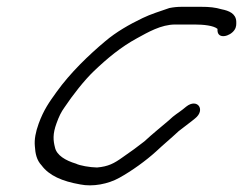

<svg xmlns="http://www.w3.org/2000/svg" viewBox="-20 -483 714 564"><path d="M674 -420.1C672.8 -443.2 652.6 -451.5 631.1 -455.7C611.8 -461.3 595.5 -463 570.6 -463H513.6C500.9 -463 488.9 -461.7 477.5 -459.4C453.2 -450.9 421.7 -441.2 398.6 -429.8C359.3 -410.9 321.4 -389.2 289.3 -362C241.4 -321.9 186.6 -269.4 146.2 -213C125 -183.5 108.4 -160.6 93.6 -119.9C84.5 -94.8 80.5 -73 82.4 -53.4C83.7 -32.3 87.4 -12.7 102.3 3C124.1 32.6 162.7 49.6 215.8 58.8C252.4 66.3 297.7 57.6 330.3 39.4C367.5 18.9 409.2 -11.4 438.6 -38.2C459.8 -58.2 482.2 -76.5 504.9 -97.8C517.3 -107.7 528.2 -115.3 543.2 -127.2L553.1 -135.2C584.9 -160.4 559.7 -195.7 527 -169.8L517 -161.7C504 -151.3 491.9 -145.2 475.2 -128.8C453.7 -110.4 428.7 -90.5 404.1 -67.7C388.8 -55.4 360.1 -34.4 340.4 -21.1C315.3 -3.1 298.3 6.1 265.1 9C244.5 8.8 213.3 3.2 203.4 -2.2C172.1 -11.4 146.3 -27.2 141.5 -49.8C136.2 -70.4 134.4 -89.1 146 -120.8C153.3 -141 159.4 -153.7 169.5 -167.7C192.6 -202.3 227.1 -246.8 255.9 -274.2C295.7 -312.2 335.2 -344.9 382.5 -370.7C413.9 -387.8 452.8 -411 494.6 -411H551.7C578.1 -411 607.4 -407.9 618.9 -398.2C618.9 -397.9 618.8 -396 618.9 -392.9C620.2 -367.1 655.5 -375.7 668.6 -394.8C675 -404 674.1 -413.1 674 -420.1Z"/></svg>

Font: Take Off
Style: Moose
Weight: 400
Foundry: Cannot Into Space Fonts
Version: Version 0.89